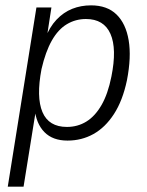

<svg xmlns="http://www.w3.org/2000/svg" viewBox="-20 -517 548 717"><path d="M9 180 116 -489H172L154 -372H148Q165 -416 191 -443.5Q217 -471 249.5 -484Q282 -497 320 -497Q380 -497 415 -463Q450 -429 460.5 -366.5Q471 -304 454 -217Q438 -141 405.5 -91Q373 -41 329 -16.5Q285 8 232 8Q177 8 146 -23.5Q115 -55 109 -112H115L68 180ZM230 -43Q270 -43 302.5 -63Q335 -83 359 -124.5Q383 -166 396 -231Q417 -335 392.5 -390.5Q368 -446 301 -446Q262 -446 229.5 -426.5Q197 -407 173.5 -365.5Q150 -324 135 -259Q115 -154 138.5 -98.5Q162 -43 230 -43Z"/></svg>

Font: Nunito Sans 10pt Condensed Light
Style: Italic
Weight: 300
Width: 3
Italic angle: -9°
Designer: Vernon Adams
Foundry: Vernon Adams
Version: Version 3.101;gftools[0.9.27]